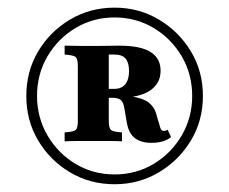

<svg xmlns="http://www.w3.org/2000/svg" viewBox="-20 -658 602 505"><path d="M281.5 -173.4Q216.9 -173.4 164.1 -204.8Q111.3 -236.3 80.2 -288.7Q49.2 -341.1 49.2 -405.6Q49.2 -470.2 80.2 -522.6Q111.3 -575 164.1 -606.5Q216.9 -637.9 281.5 -637.9Q345.2 -637.9 398 -606.5Q450.8 -575 482.3 -522.6Q513.7 -470.2 513.7 -405.6Q513.7 -341.1 482.3 -288.7Q450.8 -236.3 398 -204.8Q345.2 -173.4 281.5 -173.4ZM281.5 -199.2Q337.9 -199.2 384.3 -227Q430.6 -254.8 458.1 -302Q485.5 -349.2 485.5 -405.6Q485.5 -462.9 458.1 -509.7Q430.6 -556.5 384.3 -584.3Q337.9 -612.1 281.5 -612.1Q225 -612.1 178.6 -584.3Q132.3 -556.5 104.8 -509.7Q77.4 -462.9 77.4 -405.6Q77.4 -349.2 104.8 -302Q132.3 -254.8 178.6 -227Q225 -199.2 281.5 -199.2ZM150 -286.3V-309.7Q173.4 -311.3 179 -316.1Q184.7 -321 184.7 -339.5V-483.9Q184.7 -503.2 179 -508.1Q173.4 -512.9 150 -514.5V-537.9Q162.1 -537.9 175.8 -537.5Q189.5 -537.1 203.2 -537.1Q216.9 -537.1 229 -537.1Q247.6 -537.1 262.1 -537.5Q276.6 -537.9 293.5 -537.9Q349.2 -537.9 375.8 -521.4Q402.4 -504.8 402.4 -471.8Q402.4 -438.7 374.6 -419.8Q346.8 -400.8 289.5 -400.8H228.2V-424.2H280.6Q299.2 -424.2 309.3 -436.3Q319.4 -448.4 319.4 -471Q319.4 -492.7 310.5 -503.6Q301.6 -514.5 281.5 -514.5H266.1V-339.5Q266.1 -321 272.2 -316.1Q278.2 -311.3 300.8 -309.7V-286.3Q286.3 -287.1 270.6 -287.1Q254.8 -287.1 227.4 -287.1Q203.2 -287.1 183.9 -287.1Q164.5 -287.1 150 -286.3ZM378.2 -282.3Q350.8 -282.3 334.7 -294.8Q318.5 -307.3 313.7 -334.7L307.3 -371.8Q304.8 -387.9 298.8 -394Q292.7 -400 279 -400.8L278.2 -410.5L300.8 -407.3Q349.2 -403.2 367.7 -390.7Q386.3 -378.2 391.9 -354.8L400 -327.4Q401.6 -320.2 404 -316.9Q406.5 -313.7 410.5 -313.7Q416.1 -313.7 421 -316.9L429.8 -297.6Q412.1 -282.3 378.2 -282.3Z"/></svg>

Font: Playfair 9pt Black
Style: Regular
Weight: 900
Designer: Claus Eggers Sørensen
Foundry: Claus Eggers Sørensen
Version: Version 2.203